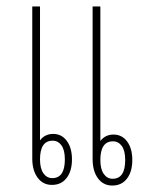

<svg xmlns="http://www.w3.org/2000/svg" viewBox="-20 -568 463 595"><path d="M141 5Q113 5 96.5 -17.5Q80 -40 80 -77V-548H104V-133Q119 -153 145 -153Q171 -153 187 -131.5Q203 -110 203 -74Q203 -38 186.5 -16.5Q170 5 141 5ZM328 7Q300 7 283.5 -15.5Q267 -38 267 -75V-548H291V-131Q306 -151 332 -151Q358 -151 374 -129.5Q390 -108 390 -72Q390 -36 373.5 -14.5Q357 7 328 7ZM142 -16Q181 -16 181 -74Q181 -103 170.5 -117.5Q160 -132 143 -132Q104 -132 104 -74Q104 -46 114.5 -31Q125 -16 142 -16ZM329 -14Q368 -14 368 -72Q368 -101 357.5 -115.5Q347 -130 330 -130Q291 -130 291 -72Q291 -44 301.5 -29Q312 -14 329 -14Z"/></svg>

Font: Noto Sans Thai Looped ExtraCondensed Thin
Style: Regular
Weight: 100
Width: 2
Designer: Sasikarn Vongin, Ben Mitchell
Foundry: The Fontpad Ltd
Version: Version 1.001; ttfautohint (v1.8.4.7-5d5b)